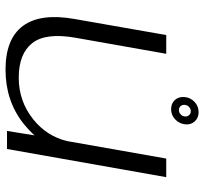

<svg xmlns="http://www.w3.org/2000/svg" viewBox="-42 -708 756 712"><g transform="rotate(90 336.0 -352.0)"><path d="M465.5 0 482 -102Q463 -81 437.5 -60.5Q353.5 5.5 238.5 5.5Q123.5 5.5 75.8 -59.5Q28 -124.5 50.5 -251L110 -590.5H179.5L120 -254Q100.5 -143.5 140 -93.5Q179.5 -43.5 268 -43.5Q356 -43.5 423.5 -98Q485 -148 503 -222L568 -590.5H637L532.5 0ZM385 -608.5Q363 -608.5 350.2 -623.2Q337.5 -638 340 -660Q342.5 -681 358.2 -695.8Q374 -710.5 396 -710.5Q417.5 -710.5 430.5 -695.8Q443.5 -681 441 -660Q438.5 -638.5 422.5 -623.5Q406.5 -608.5 385 -608.5ZM388 -637.5Q397 -637.5 404 -643.8Q411 -650 412 -660Q412.5 -669 407 -675.2Q401.5 -681.5 392.5 -681.5Q383.5 -681.5 376.8 -675.2Q370 -669 369 -660Q368 -650 373.5 -643.8Q379 -637.5 388 -637.5Z"/></g></svg>

Font: Anybody ExtraExpanded Light
Style: Italic
Weight: 300
Width: 8
Italic angle: -10°
Designer: Tyler Finck
Foundry: Etcetera Type Company
Version: Version 1.010; ttfautohint (v1.8.3) -l 8 -r 50 -G 200 -x 14 